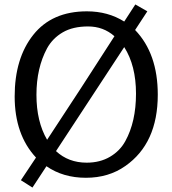

<svg xmlns="http://www.w3.org/2000/svg" viewBox="-20 -787 776 864"><path d="M142 -78Q46 -181 46 -353Q46 -525 130 -630.5Q214 -736 371 -736Q466 -736 539 -690L589 -767L643 -736L588 -652Q690 -546 690 -361Q690 -142 544 -40Q469 13 366.5 13Q264 13 189 -39L126 57L74 24ZM192 -158 344 -390 495 -624Q445 -668 376.5 -668Q308 -668 262.5 -641.5Q217 -615 192 -570Q144 -481 144 -360.5Q144 -240 192 -158ZM539 -575 232 -107Q288 -55 370 -55Q430 -55 475 -81.5Q520 -108 544 -152Q592 -239 592 -365.5Q592 -492 539 -575Z"/></svg>

Font: Rosario
Style: Regular
Weight: 400
Designer: Hector Gatti
Foundry: Omnibus-Type
Version: Version 1.002